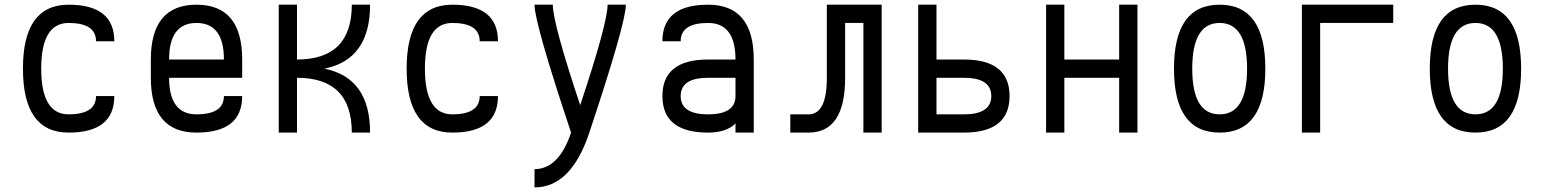

<svg xmlns="http://www.w3.org/2000/svg" viewBox="-20 -567 6602 821"><path d="M78.1 -273.4Q78.1 -546.9 273.4 -546.9Q468.8 -546.9 468.8 -390.6H390.6Q390.6 -468.8 273.4 -468.8Q156.2 -468.8 156.2 -273.4Q156.2 -78.1 273.4 -78.1Q390.6 -78.1 390.6 -156.2H468.8Q468.8 0 273.4 0Q78.1 0 78.1 -273.4Z M625 -234.4V-312.5Q625 -546.9 820.3 -546.9Q1015.6 -546.9 1015.6 -312.5V-234.4H703.1Q703.1 -78.1 820.3 -78.1Q937.5 -78.1 937.5 -156.2H1015.6Q1015.6 0 820.3 0Q625 0 625 -234.4ZM703.1 -312.5H937.5Q937.5 -468.8 820.3 -468.8Q703.1 -468.8 703.1 -312.5Z M1171.9 0V-546.9H1250V-312.5Q1484.4 -312.5 1484.4 -546.9H1562.5Q1562.5 -312.5 1367.2 -273.4Q1562.5 -234.4 1562.5 0H1484.4Q1484.4 -234.4 1250 -234.4V0Z M1718.8 -273.4Q1718.8 -546.9 1914.1 -546.9Q2109.4 -546.9 2109.4 -390.6H2031.2Q2031.2 -468.8 1914.1 -468.8Q1796.9 -468.8 1796.9 -273.4Q1796.9 -78.1 1914.1 -78.1Q2031.2 -78.1 2031.2 -156.2H2109.4Q2109.4 0 1914.1 0Q1718.8 0 1718.8 -273.4Z M2265.6 156.2Q2369.6 156.2 2421.9 0Q2265.6 -468.8 2265.6 -546.9H2343.8Q2343.8 -468.8 2460.9 -117.2Q2578.1 -468.8 2578.1 -546.9H2656.2Q2656.2 -468.8 2500 0Q2421.9 234.4 2265.6 234.4Z M2812.5 -156.2Q2812.5 -312.5 3007.8 -312.5H3125Q3125 -468.8 3007.8 -468.8Q2890.6 -468.8 2890.6 -390.6H2812.5Q2812.5 -546.9 3007.8 -546.9Q3203.1 -546.9 3203.1 -312.5V0H3125V-39.1Q3085.9 0 3007.8 0Q2812.5 0 2812.5 -156.2ZM2890.6 -156.2Q2890.6 -78.1 3007.8 -78.1Q3125 -78.1 3125 -156.2V-234.4H3007.8Q2890.6 -234.4 2890.6 -156.2Z M3359.4 0V-78.1H3437.5Q3515.6 -78.1 3515.6 -234.4V-546.9H3750V0H3671.9V-468.8H3593.8V-234.4Q3593.8 0 3437.5 0Z M3906.2 0V-546.9H3984.4V-312.5H4101.6Q4296.9 -312.5 4296.9 -156.2Q4296.9 0 4101.6 0ZM3984.4 -78.1H4101.6Q4218.8 -78.1 4218.8 -156.2Q4218.8 -234.4 4101.6 -234.4H3984.4Z M4453.1 0V-546.9H4531.2V-312.5H4765.6V-546.9H4843.8V0H4765.6V-234.4H4531.2V0Z M5000 -273.4Q5000 -546.9 5195.3 -546.9Q5390.6 -546.9 5390.6 -273.4Q5390.6 0 5195.3 0Q5000 0 5000 -273.4ZM5078.1 -273.4Q5078.1 -78.1 5195.3 -78.1Q5312.5 -78.1 5312.5 -273.4Q5312.5 -468.8 5195.3 -468.8Q5078.1 -468.8 5078.1 -273.4Z M5546.9 0V-546.9H5937.5V-468.8H5625V0Z M6093.8 -273.4Q6093.8 -546.9 6289.1 -546.9Q6484.4 -546.9 6484.4 -273.4Q6484.4 0 6289.1 0Q6093.8 0 6093.8 -273.4ZM6171.9 -273.4Q6171.9 -78.1 6289.1 -78.1Q6406.2 -78.1 6406.2 -273.4Q6406.2 -468.8 6289.1 -468.8Q6171.9 -468.8 6171.9 -273.4Z"/></svg>

Font: Luculent
Style: Regular
Weight: 400
Monospace: yes
Designer: Andrew Kensler
Version: Version 1.0.0-845fa02f9341